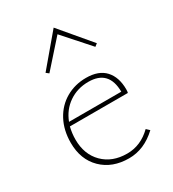

<svg xmlns="http://www.w3.org/2000/svg" viewBox="-169 -777 787 875"><g transform="rotate(-30 224.5 -340.0)"><path d="M399 -59Q332 4 252 4Q164 4 110 -49Q56 -102 56 -190Q56 -256 83 -306.5Q110 -357 157.5 -384.5Q205 -412 264 -412Q330 -412 363.5 -375.5Q397 -339 397 -275Q397 -263 395 -257H90Q82 -225 82 -192Q82 -114 129.5 -66.5Q177 -19 255 -19Q327 -19 383 -74ZM97 -277H372Q371 -391 264 -391Q206 -391 161.5 -360.5Q117 -330 97 -277ZM116 -524 251 -684 386 -524 372 -513 251 -649 130 -513Z"/></g></svg>

Font: Ysabeau Extralight
Style: Regular
Weight: 200
Designer: Christian Thalmann (Catharsis Fonts)
Version: Version 0.003